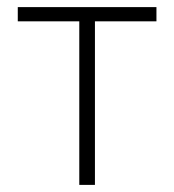

<svg xmlns="http://www.w3.org/2000/svg" viewBox="-20 -520 490 540"><path d="M30 -500H420V-460H247V0H203V-460H30Z"/></svg>

Font: Retni Sans Light
Style: Regular
Weight: 300
Designer: Vitaly Kuzmin
Foundry: ParaType Ltd.
Version: Version 1.00;March 2, 2019;FontCreator 11.5.0.2425 64-bit; t